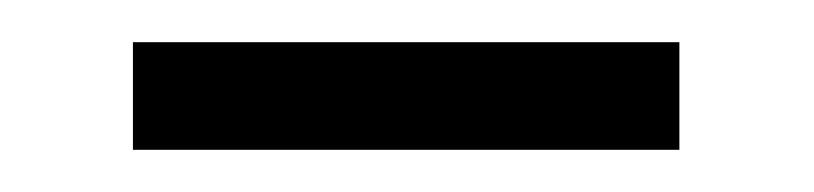

<svg xmlns="http://www.w3.org/2000/svg" viewBox="-20 -313 386 91"><path d="M43 -242V-293H302V-242Z"/></svg>

Font: Noto Serif SC
Style: Regular
Weight: 400
Designer: Ryoko NISHIZUKA 西塚涼子 (kana & ideographs); Frank Grießhammer (Latin, Greek & Cyrillic); Wenlong ZHANG 张文龙 (bopomofo); San
Foundry: Adobe
Version: Version 2.002-H1;hotconv 1.1.0;makeotfexe 2.6.0